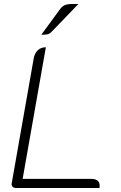

<svg xmlns="http://www.w3.org/2000/svg" viewBox="-20 -947 611 967"><path d="M39 -24 150 -654Q155 -680 171 -694.5Q187 -709 211 -709L94 -46H440Q482 -46 482 -11Q482 -4 481 0H61Q50 0 43.5 -6.5Q37 -13 39 -24ZM284 -903Q293 -915 306 -921Q319 -927 347 -927H375L240 -787Q231 -778 222.5 -775Q214 -772 188 -772Z"/></svg>

Font: K2D Thin
Style: Italic
Weight: 100
Italic angle: -10°
Designer: Katatrad Aksorn Co.,Ltd.
Foundry: Cadson Demak Co.,Ltd.
Version: Version 1.000; ttfautohint (v1.6)